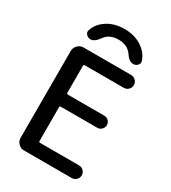

<svg xmlns="http://www.w3.org/2000/svg" viewBox="-226 -1067 1047 1179"><g transform="rotate(30 297.0 -477.5)"><path d="M491.2 -836.9Q496.1 -821.3 483.9 -808.1Q471.7 -794.9 454.1 -794.9Q422.9 -794.9 398.4 -834Q367.2 -879.9 302.2 -879.9Q237.3 -879.9 206.1 -834Q178.7 -794.9 150.4 -794.9Q132.8 -794.9 120.6 -808.1Q108.4 -821.3 113.3 -836.9Q128.9 -888.7 180.2 -921.9Q231.4 -955.1 302.2 -955.1Q373 -955.1 423.8 -921.9Q474.6 -888.7 491.2 -836.9ZM138.7 0Q115.2 0 98.6 -17.1Q82 -34.2 82 -56.6V-672.9Q82 -696.3 99.1 -713.4Q116.2 -730.5 138.7 -730.5H476.6Q495.1 -730.5 508.8 -717.3Q522.5 -704.1 522.5 -685.1Q522.5 -666 509.3 -652.8Q496.1 -639.6 476.6 -639.6H201.2Q192.4 -639.6 192.4 -631.8V-441.4Q192.4 -432.6 201.2 -431.6H459Q476.6 -431.6 489.3 -419.4Q502 -407.2 502 -389.2Q502 -371.1 489.3 -358.4Q476.6 -345.7 459 -345.7H201.2Q192.4 -345.7 192.4 -336.9V-98.6Q192.4 -89.8 201.2 -89.8H476.6Q495.1 -89.8 508.8 -77.1Q522.5 -64.5 522.5 -45.4Q522.5 -26.4 509.3 -13.2Q496.1 0 476.6 0Z"/></g></svg>

Font: Rounded Mgen+ 2p medium
Style: Regular
Weight: 500
Designer: [Source Han Sans]
Ryoko NISHIZUKA  (kana & ideographs); Paul D. Hunt (Latin, Greek & Cyrillic); Wenlong ZHANG  (bopomofo
Version: Version 1.059.20150602